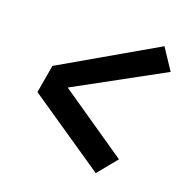

<svg xmlns="http://www.w3.org/2000/svg" viewBox="-106 -716 721 750"><g transform="rotate(20 255.0 -341.0)"><path d="M370 -62 362 -68 48 -282 68 -398 453 -620 510 -534 153 -339 437 -144Z"/></g></svg>

Font: Iosevka SS18 Extrabold
Style: Italic
Weight: 800
Italic angle: -9°
Monospace: yes
Designer: Belleve Invis
Foundry: Belleve Invis
Version: Version 25.1.1; ttfautohint (v1.8.4)